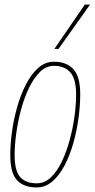

<svg xmlns="http://www.w3.org/2000/svg" viewBox="-20 -810 414 840"><path d="M140 10Q84 10 54.5 -21.5Q25 -53 25 -131Q25 -179 32.5 -234Q40 -289 55.5 -343Q71 -397 94 -441.5Q117 -486 147.5 -513Q178 -540 216 -540Q271 -540 301 -507.5Q331 -475 331 -398Q331 -349 323.5 -293.5Q316 -238 301 -184.5Q286 -131 263 -87Q240 -43 209.5 -16.5Q179 10 140 10ZM141 -8Q175 -8 202.5 -34Q230 -60 250.5 -103Q271 -146 285 -198Q299 -250 306 -301.5Q313 -353 313 -396Q313 -465 287.5 -493.5Q262 -522 216 -522Q182 -522 155 -495.5Q128 -469 107 -425.5Q86 -382 72 -330Q58 -278 51 -226Q44 -174 44 -132Q44 -62 68.5 -35Q93 -8 141 -8ZM218 -596 351 -790H374L236 -596Z"/></svg>

Font: Georama SemiCondensed Thin
Style: Italic
Weight: 100
Width: 4
Italic angle: -9°
Designer: Jean-Baptiste Levee
Foundry: Production Type
Version: Version 1.000